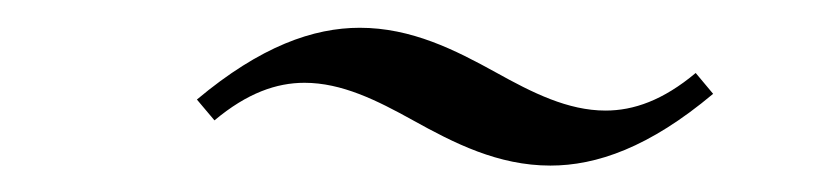

<svg xmlns="http://www.w3.org/2000/svg" viewBox="-20 -345 610 141"><path d="M490.9 -291.4C466.9 -271.3 445.3 -263.8 424.7 -263.8C397 -263.8 371 -276.9 344.2 -291.8C314.3 -308.3 282.2 -324.6 244.2 -324.6C210.3 -324.6 171.5 -311.2 124.6 -271.9L137.5 -256.6C161.5 -276.7 183.1 -284.2 203.6 -284.2C231 -284.2 256.7 -271.4 283.2 -256.7C313.3 -240 345.7 -223.4 384.2 -223.4C418 -223.4 456.8 -236.7 503.7 -276.1Z"/></svg>

Font: Galberik
Style: Regular
Weight: 400
Designer: Gluk
Foundry: Gluk
Version: Version 0.50